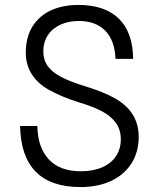

<svg xmlns="http://www.w3.org/2000/svg" viewBox="-20 -745 640 778"><path d="M61.5 -234.5H131.5Q132.5 -148 177.5 -99.5Q222.5 -51 307.5 -51Q357.5 -51 394 -67Q430.5 -83 450 -112.2Q469.5 -141.5 469.5 -180.5Q469.5 -220.5 448.5 -248.5Q427.5 -276.5 390.5 -295.5Q353.5 -314.5 297.5 -331Q227.5 -353 175.5 -382.5Q131 -408 107.8 -445.8Q84.5 -483.5 84.5 -531.5Q84.5 -593.5 111.2 -637Q138 -680.5 186 -702.8Q234 -725 297.5 -725Q405 -725 461.8 -669.2Q518.5 -613.5 519.5 -506.5H448Q445 -582 406 -621Q367 -660 300 -660Q257.5 -660 224.8 -645Q192 -630 173.8 -602.2Q155.5 -574.5 155.5 -537Q155.5 -502.5 173.2 -477.5Q191 -452.5 227.2 -433.5Q263.5 -414.5 323.5 -396Q363.5 -383.5 393.5 -371.5Q423.5 -359.5 448.5 -345Q542 -290.5 542 -191Q542 -128 512 -81.8Q482 -35.5 428.8 -11.2Q375.5 13 306.5 13Q185.5 13 124.5 -49.5Q63.5 -112 61.5 -234.5Z"/></svg>

Font: JuliaMono Black
Style: Regular
Weight: 900
Monospace: yes
Designer: cormullion
Foundry: corm
Version: Version 0.054; ttfautohint (v1.8.4)